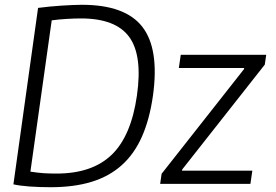

<svg xmlns="http://www.w3.org/2000/svg" viewBox="-20 -769 1153 802"><path d="M655 -43 999 -480 1000 -485H727L735 -540H1092L1086 -499L741 -61L740 -56H1034L1026 -1H649ZM192 13Q144 13 103 10Q62 7 36 1L139 -736Q162 -739 187.5 -741.5Q213 -744 237 -745.5Q261 -747 283 -748Q305 -749 322 -749Q503 -749 574.5 -657Q646 -565 619 -370Q605 -271 573 -198.5Q541 -126 488.5 -79Q436 -32 362.5 -9.5Q289 13 192 13ZM216 -44Q365 -44 446.5 -122.5Q528 -201 552 -370Q576 -538 519.5 -615Q463 -692 318 -692Q292 -692 258.5 -690Q225 -688 196 -684L107 -52Q140 -47 163.5 -45.5Q187 -44 216 -44Z"/></svg>

Font: Plata Sans Light
Style: Italic
Weight: 300
Italic angle: -8°
Designer: Pablo Impallari, Andres Torresi, & Cristiano Sobral
Foundry: Pablo Impallari, Andres Torresi, & Cristiano Sobral
Version: Version 1.00;December 28, 2019;FontCreator 12.0.0.2547 64-bi